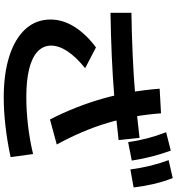

<svg xmlns="http://www.w3.org/2000/svg" viewBox="22 -918 955 1040"><g transform="rotate(90 500.0 -397.5)"><path d="M507.7 60.3Q378 60.3 283 29.7Q188 -1 136.7 -57.7Q85.3 -114.3 85.3 -193.3Q85.3 -259.7 124.7 -322.7Q164 -385.7 236.4 -439.3L349 -380.7Q288.6 -332 257.6 -285.5Q226.6 -239 226.6 -196.3Q226.6 -153.3 258.6 -123.1Q290.6 -93 352.8 -77.5Q415 -62 505 -62Q578.3 -62 657.7 -71.1Q737 -80.3 813.7 -98.6L830.7 23Q748 41 664.7 50.6Q581.3 60.3 507.7 60.3ZM48.7 -631.3Q171.3 -633.3 281 -638.3Q390.7 -643.3 498.7 -652.1Q606.7 -661 726.3 -675.3L738.3 -562Q617.3 -547.7 507.2 -538.9Q397 -530 285.3 -525Q173.7 -520 48.7 -518ZM626.7 -190.3Q591 -259.3 562.9 -330.7Q534.7 -402 513.5 -476.3Q492.4 -550.7 479.2 -627.7Q466 -704.7 460 -784.3L593.3 -791.7Q599 -715.3 611.8 -643.5Q624.6 -571.7 645.3 -502.3Q666 -433 695 -364.8Q724 -296.7 762.3 -227ZM749.7 -613.7Q741 -670.7 728.2 -719.5Q715.4 -768.3 695.7 -819.3L795.4 -844.7Q813.7 -793.7 826.9 -743.2Q840 -692.7 849.3 -633.3ZM897.4 -625.7Q889.4 -684 877.5 -732.8Q865.7 -781.7 847 -833L944.3 -855Q963.7 -804.3 975.7 -753.5Q987.7 -702.7 995 -643.3Z"/></g></svg>

Font: M PLUS 2 Thin
Style: Regular
Weight: 100
Designer: Coji Morishita
Foundry: UNDERFOREST DESIGN
Version: Version 1.001